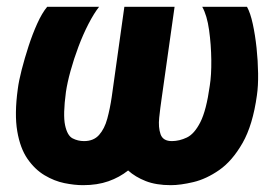

<svg xmlns="http://www.w3.org/2000/svg" viewBox="-20 -530 803 562"><path d="M223 12Q198 12 168.5 6Q139 0 110.5 -17Q82 -34 60.5 -65Q39 -96 30.5 -146Q22 -196 32 -269Q35 -293 43.5 -326Q52 -359 63.5 -394.5Q75 -430 89 -461Q103 -492 118 -510H270Q255 -491 239 -460Q223 -429 209.5 -393Q196 -357 186.5 -322.5Q177 -288 173 -261Q164 -194 170.5 -163.5Q177 -133 192.5 -125Q208 -117 226 -117Q254 -117 270 -135Q286 -153 294 -182.5Q302 -212 307 -246L344 -510H491L453 -241Q449 -214 446 -185.5Q443 -157 450 -137Q457 -117 483 -117Q505 -117 527 -127.5Q549 -138 566.5 -172.5Q584 -207 594 -279Q599 -310 598.5 -354.5Q598 -399 592 -442Q586 -485 572 -510H703Q713 -492 720 -459.5Q727 -427 731 -389.5Q735 -352 735.5 -315Q736 -278 732 -251Q720 -164 690 -111.5Q660 -59 622 -32.5Q584 -6 546 3Q508 12 480 12Q437 12 406.5 0Q376 -12 355 -31Q330 -11 297.5 0.5Q265 12 223 12Z"/></svg>

Font: Finlandica
Style: Bold Italic
Weight: 700
Italic angle: -8°
Designer: Niklas Ekholm, Juho Hiilivirta, Jaakko Suomalainen
Foundry: Helsinki Type Studio
Version: Version 1.064; ttfautohint (v1.8.4.7-5d5b)